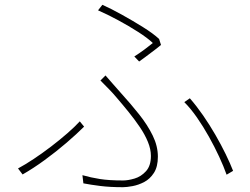

<svg xmlns="http://www.w3.org/2000/svg" viewBox="-20 -768 1040 799"><path d="M539 -533Q561 -547 582.5 -563Q604 -579 616 -589Q594 -610 555 -635Q516 -660 471.5 -684Q427 -708 388 -725L406 -748Q442 -732 487 -707Q532 -682 574.5 -655.5Q617 -629 642 -606L650 -581Q642 -574 631.5 -566Q621 -558 609 -549Q597 -540 584.5 -530.5Q572 -521 559 -512ZM323 -39Q358 -29 396 -23Q434 -17 492 -17Q513 -17 540 -25Q567 -33 587.5 -55.5Q608 -78 608 -119Q608 -147 595.5 -177.5Q583 -208 562 -239Q541 -270 516 -301Q491 -332 466 -361Q452 -378 433.5 -397Q415 -416 398 -433L419 -454Q433 -438 450.5 -418Q468 -398 484 -380Q524 -336 559 -292Q594 -248 615.5 -204Q637 -160 637 -116Q637 -74 620.5 -48.5Q604 -23 580 -10.5Q556 2 531.5 6.5Q507 11 492 11Q438 11 398 6Q358 1 327 -5ZM923 -41Q911 -75 892 -116Q873 -157 849.5 -199Q826 -241 800 -278.5Q774 -316 747 -343L770 -359Q798 -327 825 -288Q852 -249 876 -207.5Q900 -166 919 -127Q938 -88 950 -57ZM330 -241Q300 -211 257 -174Q214 -137 166 -102Q118 -67 74 -42L55 -67Q85 -83 121 -107Q157 -131 193 -158.5Q229 -186 260.5 -213.5Q292 -241 312 -263Z"/></svg>

Font: Noto Sans SC Thin
Style: Regular
Weight: 100
Designer: Ryoko NISHIZUKA 西塚涼子 (kana, bopomofo & ideographs); Paul D. Hunt (Latin, Greek & Cyrillic); Sandoll Communications 산돌커뮤니
Foundry: Adobe
Version: Version 2.004-H2;hotconv 1.0.118;makeotfexe 2.5.65603